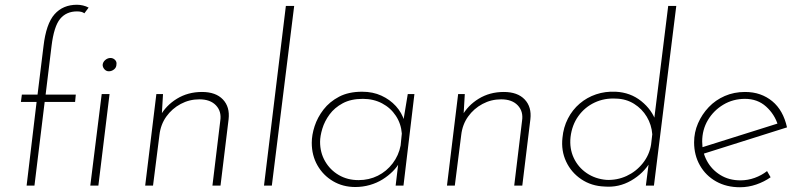

<svg xmlns="http://www.w3.org/2000/svg" viewBox="-20 -781 3368 808"><path d="M92 0 134 -352H68L72 -383H138L163 -586Q174 -681 209.5 -721Q245 -761 304 -761Q316 -761 329 -758Q342 -755 353 -749L335 -725Q330 -729 322.5 -731Q315 -733 304 -733Q259 -733 233 -701.5Q207 -670 197 -588L172 -383H299L296 -352H168L125 0ZM408 -385H441L394 0H360ZM412 -508Q413 -520 423 -528.5Q433 -537 445 -537Q456 -537 464 -529Q472 -521 470 -510Q470 -497 460 -489Q450 -481 438 -481Q427 -481 419.5 -489.5Q412 -498 412 -508Z M666 -385 660 -283 653 -291Q678 -337 724.5 -365.5Q771 -394 830 -394Q888 -394 918 -362.5Q948 -331 942 -279L908 0H874L907 -273Q913 -312 889 -337.5Q865 -363 819 -363Q777 -363 740.5 -343.5Q704 -324 680 -290.5Q656 -257 651 -213L624 0H591L638 -385Z M1183 -756H1218L1124 0H1091Z M1475 6Q1423 6 1381.5 -18.5Q1340 -43 1316 -85Q1292 -127 1292 -180Q1292 -213 1304 -250Q1316 -287 1341.5 -320Q1367 -353 1407 -374Q1447 -395 1504 -395Q1549 -395 1585 -378.5Q1621 -362 1646 -334.5Q1671 -307 1682 -271L1675 -258L1696 -385H1724L1678 0H1645L1659 -117L1663 -100Q1652 -79 1633 -60Q1614 -41 1590 -26Q1566 -11 1536.5 -2.5Q1507 6 1475 6ZM1489 -23Q1533 -23 1570 -41.5Q1607 -60 1632.5 -93.5Q1658 -127 1666 -169L1671 -219Q1668 -260 1646 -293.5Q1624 -327 1588 -346Q1552 -365 1507 -365Q1457 -365 1422.5 -346.5Q1388 -328 1367 -299.5Q1346 -271 1336.5 -239.5Q1327 -208 1327 -184Q1327 -139 1348 -102.5Q1369 -66 1405.5 -44.5Q1442 -23 1489 -23Z M1936 -385 1930 -283 1923 -291Q1948 -337 1994.5 -365.5Q2041 -394 2100 -394Q2158 -394 2188 -362.5Q2218 -331 2212 -279L2178 0H2144L2177 -273Q2183 -312 2159 -337.5Q2135 -363 2089 -363Q2047 -363 2010.5 -343.5Q1974 -324 1950 -290.5Q1926 -257 1921 -213L1894 0H1861L1908 -385Z M2524 4Q2469 2 2426.5 -26.5Q2384 -55 2362.5 -101Q2341 -147 2347 -201Q2351 -245 2370 -282Q2389 -319 2419.5 -345Q2450 -371 2488.5 -384Q2527 -397 2571 -395Q2633 -392 2678.5 -355.5Q2724 -319 2741 -268L2730 -255L2792 -756H2826L2732 0H2698L2713 -117L2717 -100Q2688 -51 2636 -21Q2584 9 2524 4ZM2532 -24Q2577 -22 2617 -40.5Q2657 -59 2685 -94Q2713 -129 2720 -173L2725 -216Q2722 -256 2702 -289.5Q2682 -323 2648.5 -344Q2615 -365 2573 -366Q2524 -369 2482.5 -349.5Q2441 -330 2414 -292.5Q2387 -255 2381 -204Q2376 -156 2394.5 -116.5Q2413 -77 2449 -52.5Q2485 -28 2532 -24Z M3096 -22Q3127 -22 3156 -32.5Q3185 -43 3208 -61L3223 -35Q3196 -16 3162.5 -4.5Q3129 7 3094 7Q3037 7 2993.5 -17.5Q2950 -42 2925.5 -85Q2901 -128 2901 -182Q2901 -224 2917.5 -262Q2934 -300 2962.5 -330Q2991 -360 3030 -377Q3069 -394 3115 -394Q3150 -394 3178.5 -384Q3207 -374 3230 -355Q3253 -336 3268.5 -308.5Q3284 -281 3292 -245L2934 -132L2928 -159L3268 -266L3254 -254Q3240 -300 3204 -332.5Q3168 -365 3115 -365Q3065 -365 3024 -340.5Q2983 -316 2959 -275.5Q2935 -235 2935 -185Q2935 -141 2955 -104Q2975 -67 3011.5 -44.5Q3048 -22 3096 -22Z"/></svg>

Font: Josefin Sans Thin ExtraLight
Style: Italic
Weight: 250
Italic angle: -7°
Version: Version 2.000